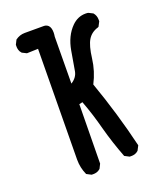

<svg xmlns="http://www.w3.org/2000/svg" viewBox="-142 -846 784 944"><g transform="rotate(-20 250.0 -374.0)"><path d="M130.9 -84 136.7 -662.1 78.1 -660.2 54.7 -671.9Q45.9 -681.6 43.5 -690.9Q41 -700.2 41 -706.1Q41 -711.9 41 -717.8L52.7 -741.2Q75.2 -757.8 101.6 -757.8H194.3Q197.3 -757.8 202.1 -757.8Q214.8 -757.8 224.6 -749Q236.3 -737.3 236.3 -711.9Q236.3 -702.1 234.4 -690.4L232.4 -445.3Q263.7 -464.8 269.5 -496.1L287.1 -598.6Q299.8 -670.9 342.8 -713.9Q374 -745.1 415 -745.1Q427.7 -745.1 430.7 -743.2L452.1 -732.4Q465.8 -716.8 465.8 -695.3Q465.8 -692.4 465.8 -686.5L453.1 -662.1L449.2 -660.2Q413.1 -649.4 395.5 -620.1Q377.9 -590.8 370.1 -526.9Q362.3 -462.9 332 -404.3Q394.5 -228.5 437.5 -47.9L424.8 -23.4Q415 -14.6 405.8 -12.2Q396.5 -9.8 390.6 -9.8Q384.8 -9.8 378.9 -9.8L354.5 -22.5Q323.2 -103.5 300.8 -186.5Q280.3 -265.6 252 -340.8L234.4 -336.9L230.5 -27.3L218.8 -3.9Q209 4.9 199.7 7.3Q190.4 9.8 184.6 9.8Q178.7 9.8 172.9 9.8L148.4 -2.9Q130.9 -41 130.9 -84Z"/></g></svg>

Font: JasonHandwriting2
Style: SemiBold
Weight: 600
Version: Version 1.04.7